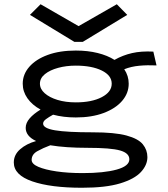

<svg xmlns="http://www.w3.org/2000/svg" viewBox="-20 -711 790 904"><path d="M337 -158Q279 -158 230 -171Q210 -160 196.5 -150Q183 -140 183 -129Q183 -107 239 -97.5Q295 -88 417 -88Q520 -88 575.5 -73Q631 -58 652.5 -31.5Q674 -5 674 29Q674 66 643.5 99Q613 132 545.5 152.5Q478 173 366 173Q219 173 132 143Q45 113 45 54Q45 18 74.5 -8Q104 -34 150 -47Q101 -70 101 -109Q101 -132 119.5 -153.5Q138 -175 171 -195Q131 -217 109 -248.5Q87 -280 87 -317Q87 -361 118 -396.5Q149 -432 205 -452.5Q261 -473 337 -473Q393 -473 439.5 -461.5Q486 -450 519 -429Q558 -451 601.5 -461Q645 -471 702 -468L717 -403Q674 -405 636 -401.5Q598 -398 565 -385Q586 -354 586 -317Q586 -272 555 -236Q524 -200 468 -179Q412 -158 337 -158ZM337 -229Q412 -229 459 -253.5Q506 -278 506 -317Q506 -356 459 -379Q412 -402 337 -402Q292 -402 253.5 -391.5Q215 -381 191.5 -362Q168 -343 168 -317Q168 -292 190.5 -272Q213 -252 251 -240.5Q289 -229 337 -229ZM129 42Q129 61 160.5 74.5Q192 88 246 96Q300 104 369 104Q469 104 529 87.5Q589 71 589 39Q589 10 545.5 -2.5Q502 -15 392 -15Q341 -15 297 -18Q253 -21 217 -27Q182 -14 155.5 1Q129 16 129 42ZM171 -691 350 -588 530 -691 579 -641 370 -514H330L121 -641Z"/></svg>

Font: Inconsolata ExtraExpanded Medium
Style: Regular
Weight: 500
Width: 8
Monospace: yes
Designer: Raph Levien, Cyreal, Brenton Simpson
Foundry: Raph Levien, Cyreal, Google
Version: Version 3.001; ttfautohint (v1.8.2.53-6de2)